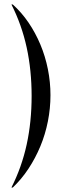

<svg xmlns="http://www.w3.org/2000/svg" viewBox="-20 -785 277 856"><path d="M37 51H31Q77 -40 99 -141Q121 -242 121 -357Q121 -472 99 -573Q77 -674 31 -765H37Q76 -730 107 -684.5Q138 -639 160 -586.5Q182 -534 193.5 -476.5Q205 -419 205 -361Q205 -302 193.5 -244Q182 -186 160 -133Q138 -80 107 -33Q76 14 37 51Z"/></svg>

Font: Moniqa SemBd Narrow Display
Style: Regular
Weight: 600
Width: 4
Designer: Rajesh Rajput
Foundry: Rajesh Rajput
Version: Version 1.000